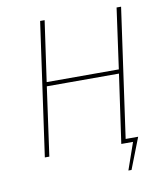

<svg xmlns="http://www.w3.org/2000/svg" viewBox="-89 -755 835 967"><g transform="rotate(-10 328.0 -271.5)"><path d="M596 -681 503 -21H567L505 138H489L537 0H477L527 -351H158L109 0H86L182 -681H205L161 -372H530L573 -681Z"/></g></svg>

Font: Fira Sans Thin
Style: Italic
Weight: 250
Italic angle: -8°
Designer: Carrois Corporate & Edenspiekermann AG
Foundry: Carrois Corporate GbR & Edenspiekermann AG
Version: Version 4.203